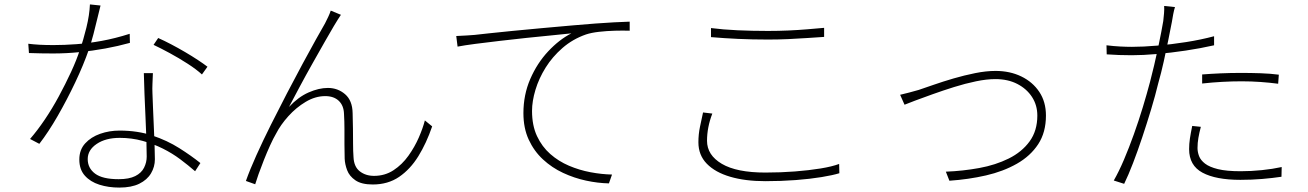

<svg xmlns="http://www.w3.org/2000/svg" viewBox="-20 -809 5920 869"><path d="M108 -611Q132 -608 159 -606.5Q186 -605 222 -605Q271 -605 325.5 -609Q380 -613 440.5 -624Q501 -635 567 -656L568 -615Q514 -600 456.5 -589.5Q399 -579 339.5 -573Q280 -567 221 -567Q196 -567 166 -567.5Q136 -568 111 -569ZM435 -784Q429 -762 421 -727Q413 -692 403 -654.5Q393 -617 383 -587Q358 -515 320.5 -436Q283 -357 241 -284Q199 -211 158 -158L116 -180Q149 -218 182.5 -267.5Q216 -317 246 -372.5Q276 -428 301.5 -483Q327 -538 342 -585Q357 -627 371 -684Q385 -741 387 -789ZM672 -478Q671 -448 670 -428.5Q669 -409 670 -387Q671 -360 672.5 -321.5Q674 -283 676 -240Q678 -197 679.5 -157Q681 -117 681 -88Q681 -54 663.5 -24.5Q646 5 610.5 22.5Q575 40 520 40Q471 40 430 27Q389 14 364 -14Q339 -42 339 -87Q339 -131 365.5 -160Q392 -189 433.5 -203.5Q475 -218 521 -218Q603 -218 670 -195.5Q737 -173 791.5 -138.5Q846 -104 887 -71L863 -34Q832 -61 796 -88Q760 -115 717 -136.5Q674 -158 625 -171.5Q576 -185 522 -185Q458 -185 417.5 -157.5Q377 -130 377 -89Q377 -48 410.5 -23Q444 2 517 2Q564 2 592 -12Q620 -26 632 -50Q644 -74 644 -100Q644 -134 642.5 -180.5Q641 -227 638.5 -279Q636 -331 634 -383Q632 -435 631 -478ZM894 -472Q869 -495 829.5 -520.5Q790 -546 748.5 -568.5Q707 -591 675 -606L696 -637Q723 -625 754.5 -608.5Q786 -592 817.5 -573.5Q849 -555 875.5 -537.5Q902 -520 919 -507Z M1523 -742Q1518 -734 1509 -720.5Q1500 -707 1491 -691Q1476 -666 1450.5 -621Q1425 -576 1394.5 -522Q1364 -468 1336 -415.5Q1308 -363 1288 -325Q1330 -370 1376.5 -390.5Q1423 -411 1464 -411Q1509 -411 1542 -382.5Q1575 -354 1576 -297Q1577 -262 1577.5 -226.5Q1578 -191 1578 -158Q1578 -125 1580 -98Q1582 -54 1608.5 -33.5Q1635 -13 1673 -13Q1722 -13 1761 -38.5Q1800 -64 1828.5 -104Q1857 -144 1875.5 -186.5Q1894 -229 1903 -264L1936 -237Q1910 -161 1873.5 -102Q1837 -43 1786.5 -8.5Q1736 26 1667 26Q1616 26 1588.5 7Q1561 -12 1551 -39Q1541 -66 1540 -91Q1539 -122 1539 -156Q1539 -190 1539 -225Q1539 -260 1537 -293Q1536 -331 1513.5 -352.5Q1491 -374 1452 -374Q1407 -374 1363.5 -348Q1320 -322 1285 -283Q1250 -244 1230 -205Q1217 -183 1202.5 -151Q1188 -119 1174.5 -85Q1161 -51 1150.5 -21.5Q1140 8 1135 25L1093 10Q1111 -41 1140.5 -106.5Q1170 -172 1206 -244Q1242 -316 1279 -387Q1316 -458 1350 -521Q1384 -584 1410.5 -631.5Q1437 -679 1451 -703Q1459 -719 1465.5 -732.5Q1472 -746 1477 -761Z M2045 -646Q2073 -647 2093 -648.5Q2113 -650 2128 -651Q2146 -653 2191.5 -658Q2237 -663 2298.5 -669Q2360 -675 2431 -681.5Q2502 -688 2571 -694Q2628 -699 2674.5 -702.5Q2721 -706 2759.5 -708Q2798 -710 2830 -711V-670Q2800 -671 2763 -670Q2726 -669 2691 -665Q2656 -661 2632 -653Q2572 -632 2526 -592Q2480 -552 2449.5 -503Q2419 -454 2403.5 -402.5Q2388 -351 2388 -307Q2388 -241 2410.5 -193Q2433 -145 2470.5 -112Q2508 -79 2555 -59Q2602 -39 2652.5 -29.5Q2703 -20 2750 -19L2736 21Q2686 20 2632.5 8.5Q2579 -3 2528.5 -26.5Q2478 -50 2437.5 -87.5Q2397 -125 2373 -177Q2349 -229 2349 -297Q2349 -380 2380 -451.5Q2411 -523 2461 -576.5Q2511 -630 2566 -658Q2531 -654 2477.5 -649Q2424 -644 2363.5 -637.5Q2303 -631 2242.5 -624Q2182 -617 2132 -610.5Q2082 -604 2051 -598Z M3198 -682Q3252 -675 3318 -672Q3384 -669 3456 -669Q3503 -669 3548.5 -671Q3594 -673 3635 -676.5Q3676 -680 3710 -683V-642Q3677 -640 3635 -637Q3593 -634 3547.5 -632Q3502 -630 3456 -630Q3384 -630 3320 -633Q3256 -636 3198 -641ZM3204 -295Q3192 -264 3186 -233Q3180 -202 3180 -172Q3180 -107 3247 -67.5Q3314 -28 3444 -28Q3514 -28 3578 -33Q3642 -38 3694 -46.5Q3746 -55 3778 -67L3779 -25Q3750 -16 3698.5 -7.5Q3647 1 3581.5 6Q3516 11 3444 11Q3353 11 3285 -9Q3217 -29 3179 -68Q3141 -107 3141 -165Q3141 -201 3148 -234.5Q3155 -268 3162 -300Z M4054 -380Q4076 -385 4094.5 -390Q4113 -395 4138 -402Q4165 -411 4206.5 -425.5Q4248 -440 4296 -454Q4344 -468 4393.5 -478Q4443 -488 4486 -488Q4551 -488 4602.5 -463Q4654 -438 4684 -393Q4714 -348 4714 -286Q4714 -210 4679 -156.5Q4644 -103 4582.5 -68Q4521 -33 4442.5 -15Q4364 3 4277 9L4261 -32Q4338 -35 4412 -48.5Q4486 -62 4545.5 -91.5Q4605 -121 4640 -169Q4675 -217 4675 -286Q4675 -333 4651 -370Q4627 -407 4584.5 -429Q4542 -451 4485 -451Q4446 -451 4397.5 -441Q4349 -431 4298 -415Q4247 -399 4201 -382.5Q4155 -366 4121.5 -353.5Q4088 -341 4074 -335Z M5298 -777Q5294 -765 5290 -744.5Q5286 -724 5284 -710Q5277 -673 5267.5 -626.5Q5258 -580 5247 -530Q5236 -480 5222 -431Q5209 -377 5190 -314Q5171 -251 5150 -188Q5129 -125 5108 -70.5Q5087 -16 5068 23L5021 8Q5044 -32 5067 -86Q5090 -140 5112 -201.5Q5134 -263 5152.5 -324Q5171 -385 5185 -438Q5194 -472 5203.5 -512.5Q5213 -553 5221.5 -592.5Q5230 -632 5236 -664.5Q5242 -697 5245 -714Q5247 -730 5248.5 -749.5Q5250 -769 5249 -782ZM5103 -597Q5154 -597 5217.5 -602.5Q5281 -608 5348 -618.5Q5415 -629 5475 -645V-604Q5413 -590 5346 -580Q5279 -570 5216 -564.5Q5153 -559 5102 -559Q5072 -559 5045 -560Q5018 -561 4989 -563L4988 -604Q5021 -600 5050 -598.5Q5079 -597 5103 -597ZM5421 -472Q5459 -475 5504 -477Q5549 -479 5596 -479Q5641 -479 5685.5 -477.5Q5730 -476 5768 -471L5765 -430Q5727 -435 5685 -438Q5643 -441 5600 -441Q5557 -441 5511.5 -438.5Q5466 -436 5421 -431ZM5415 -235Q5408 -208 5404 -185Q5400 -162 5400 -139Q5400 -121 5407 -102.5Q5414 -84 5434 -68.5Q5454 -53 5492.5 -43.5Q5531 -34 5595 -34Q5643 -34 5691.5 -39Q5740 -44 5781 -53L5780 -9Q5740 -3 5692.5 1Q5645 5 5594 5Q5483 5 5422.5 -27.5Q5362 -60 5362 -134Q5362 -158 5365.5 -181.5Q5369 -205 5376 -239Z"/></svg>

Font: Noto Sans SC Thin ExtraLight
Style: Regular
Weight: 250
Version: Version 2.004-H2;hotconv 1.0.118;makeotfexe 2.5.65603